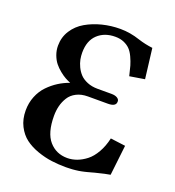

<svg xmlns="http://www.w3.org/2000/svg" viewBox="-124 -756 789 866"><g transform="rotate(20 270.5 -323.0)"><path d="M307.1 -658.2Q354.5 -658.2 401.9 -642.1Q435.5 -631.3 471.2 -627L488.8 -482.9L417 -471.2Q410.6 -499.5 405.3 -518.1Q399.9 -536.6 390.4 -557.1Q380.9 -577.6 369.1 -589.6Q357.4 -601.6 339.4 -609.4Q321.3 -617.2 297.9 -617.2Q246.1 -617.2 213.6 -586.7Q181.2 -556.2 181.2 -499Q181.2 -482.9 184.3 -466.6Q187.5 -450.2 196 -432.4Q204.6 -414.6 217.5 -400.9Q230.5 -387.2 252.4 -378.2Q274.4 -369.1 301.8 -369.1H369.1Q387.2 -369.1 397.7 -362.3Q408.2 -355.5 407.2 -345.2Q407.2 -321.8 369.1 -321.8H272.9Q241.7 -321.8 218.5 -309.8Q195.3 -297.9 182.9 -277.8Q170.4 -257.8 164.8 -235.4Q159.2 -212.9 159.2 -188Q159.2 -106 192.9 -67.4Q226.6 -28.8 279.8 -28.8Q302.7 -28.8 325.4 -37.1Q348.1 -45.4 369.9 -62.3Q391.6 -79.1 408.9 -109.4Q426.3 -139.6 435.1 -179.2L506.8 -169.9L490.2 -24.9Q472.2 -22.5 418 -8.8Q417 -8.3 407.7 -5.9L396.5 -2.9Q394.5 -2.4 385.7 0Q377 2.4 373.8 2.9Q370.6 3.4 362.3 5.4Q354 7.3 349.1 7.8Q344.2 8.3 335.9 9.5Q327.6 10.7 321 11Q314.5 11.2 305.9 11.7Q297.4 12.2 289.1 12.2Q252.9 12.2 219.5 7.8Q186 3.4 150.6 -9Q115.2 -21.5 89.6 -40.8Q64 -60.1 47.4 -92.5Q30.8 -125 30.8 -167Q30.8 -203.1 43.5 -234.6Q56.2 -266.1 77.9 -288.6Q99.6 -311 124.3 -326.7Q148.9 -342.3 176.8 -352.1Q164.1 -357.4 151.1 -364.5Q138.2 -371.6 122.6 -384.3Q106.9 -397 95.2 -411.6Q83.5 -426.3 75.7 -447.3Q67.9 -468.3 67.9 -491.2Q67.9 -531.7 88.9 -564.5Q109.9 -597.2 144.5 -617.2Q179.2 -637.2 220.9 -647.7Q262.7 -658.2 307.1 -658.2Z"/></g></svg>

Font: Linux Libertine G
Style: Semibold
Weight: 600
Designer: Philipp H. Poll
Foundry: Philipp H. Poll
Version: Version 5.1.1